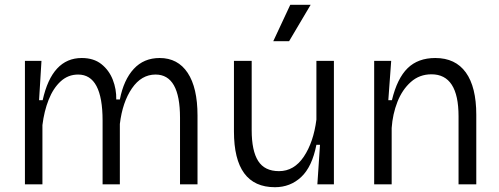

<svg xmlns="http://www.w3.org/2000/svg" viewBox="-20 -769 2083 801"><path d="M84 0V-515H153L143 -351H158Q197 -527 321 -527Q371 -527 403 -501.5Q435 -476 450.5 -436.5Q466 -397 465 -354H480Q496 -436 538 -481.5Q580 -527 646 -527Q722 -527 763 -465Q804 -403 804 -287V0H731V-278Q731 -458 629 -458Q570 -458 530.5 -400.5Q491 -343 480 -252V0H408V-266Q408 -458 306 -458Q264 -458 233 -429.5Q202 -401 183 -353Q164 -305 157 -247V0Z M1127 12Q956 12 956 -221V-515H1030V-226Q1030 -140 1057 -97.5Q1084 -55 1144 -55Q1207 -55 1247.5 -115.5Q1288 -176 1300 -270V-515H1373V0H1304L1315 -165H1300Q1282 -73 1236.5 -30.5Q1191 12 1127 12ZM1186 -597H1120L1191 -749H1276Z M1541 0V-515H1612L1600 -351H1615Q1637 -442 1680.5 -484.5Q1724 -527 1796 -527Q1880 -527 1923.5 -466.5Q1967 -406 1967 -290V0H1893V-284Q1893 -459 1780 -459Q1730 -459 1694 -427Q1658 -395 1638 -344Q1618 -293 1614 -235V0Z"/></svg>

Font: Bricolage Grotesque 12pt Light
Style: Regular
Weight: 300
Designer: Mathieu Triay
Foundry: Atelier Triay
Version: Version 1.001; ttfautohint (v1.8.4.7-5d5b);gftools[0.9.33.de